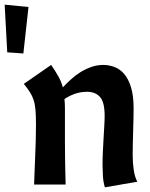

<svg xmlns="http://www.w3.org/2000/svg" viewBox="-81 -790 643 822"><path d="M138 -512Q158 -483 170 -461Q182 -439 188 -416Q203 -432 222 -449.5Q241 -467 262.5 -480.5Q284 -494 309 -503Q334 -512 361 -512Q386 -512 409.5 -503Q433 -494 451 -473Q469 -452 480 -416Q491 -380 491 -326Q491 -312 490.5 -285Q490 -258 489 -227.5Q488 -197 487.5 -169Q487 -141 487 -126Q487 -93 491.5 -62.5Q496 -32 507 -12L368 12Q361 -11 359.5 -38Q358 -65 358 -85Q358 -113 359.5 -142.5Q361 -172 362.5 -199.5Q364 -227 365.5 -251.5Q367 -276 367 -294Q367 -353 347 -375Q327 -397 292 -397Q263 -397 238.5 -388Q214 -379 195 -366Q197 -347 197 -324Q197 -301 197 -271Q197 -225 197 -188Q197 -151 197.5 -119Q198 -87 198.5 -58.5Q199 -30 200 0H65Q66 -24 67 -54Q68 -84 69.5 -117.5Q71 -151 72 -186.5Q73 -222 73 -255Q73 -294 71 -318.5Q69 -343 63 -361.5Q57 -380 47 -395.5Q37 -411 21 -431ZM41 -760 19 -561 -50 -566 -61 -770Z"/></svg>

Font: CantoraOne
Style: Regular
Weight: 400
Designer: Pablo Impallari, Rodrigo Fuenzalida
Foundry: Pablo Impallari
Version: Version 1.001; ttfautohint (v0.8) -G 200 -r 50